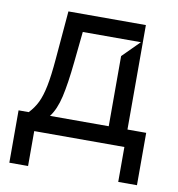

<svg xmlns="http://www.w3.org/2000/svg" viewBox="-79 -617 783 846"><g transform="rotate(10 312.0 -194.0)"><path d="M102.3 156.2H18.5V-78.1H63.9Q87 -102.3 101.2 -131.4Q115.4 -160.5 124.8 -206.9Q134.2 -253.2 140.6 -329.5L159.1 -545.5H505.7V-78.1H589.5V156.2H505.7V0H102.3ZM421.9 -78.1V-392L497.2 -467.3H237.2L223 -329.5Q213.1 -231.9 199.4 -172.4Q185.7 -112.9 159.1 -78.1Z"/></g></svg>

Font: Riot Sans
Style: Regular
Weight: 400
Designer: Rasmus Andersson
Foundry: rsms
Version: Version 4.001